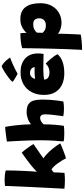

<svg xmlns="http://www.w3.org/2000/svg" viewBox="648 -1453 1032 2368"><g transform="rotate(-90 1164.0 -269.0)"><path d="M395 29Q388.5 13 372.5 -13.8Q356.5 -40.5 336 -69.2Q315.5 -98 294.2 -120.5Q273 -143 256.5 -149.5Q248.5 -144.5 237.2 -135.8Q226 -127 222 -123Q221.5 -80 219.5 -45.5Q217.5 -11 215.5 10.5Q192 13 168.8 14.2Q145.5 15.5 123.5 15.5Q93 15.5 66.2 13.5Q39.5 11.5 20.5 9.5Q21 -2.5 23.2 -43.5Q25.5 -84.5 28.5 -144.5Q31.5 -204.5 35 -274.8Q38.5 -345 42 -416.2Q45.5 -487.5 48.2 -550.5Q51 -613.5 52.8 -659.2Q54.5 -705 54.5 -723.5Q75 -725.5 95.5 -726.8Q116 -728 136 -728Q165.5 -728 193.5 -724.8Q221.5 -721.5 246 -714Q246 -664 244.5 -606.5Q243 -549 240.2 -494Q237.5 -439 235 -395.5Q232.5 -352 230 -330Q261.5 -362.5 302.5 -396Q343.5 -429.5 386.2 -460.5Q429 -491.5 465 -517Q474 -508.5 488.8 -490.2Q503.5 -472 519.5 -450Q535.5 -428 549.8 -407Q564 -386 572 -372Q543.5 -353 508.2 -328.8Q473 -304.5 442.2 -282.8Q411.5 -261 395.5 -249.5Q419.5 -234.5 451.2 -204.2Q483 -174 516.8 -132.5Q550.5 -91 579.5 -42Q570 -36 545.2 -25.8Q520.5 -15.5 490.5 -4Q460.5 7.5 434.2 16.8Q408 26 395 29Z M796 2.5Q782 5 756.8 6.5Q731.5 8 704 8Q671.5 8 644 5.8Q616.5 3.5 603.5 -1.5Q608.5 -42 613.2 -120Q618 -198 618 -291.5Q618 -361 615.5 -433.8Q613 -506.5 609.2 -574.8Q605.5 -643 602 -699Q606 -700.5 629 -704Q652 -707.5 682.8 -711.5Q713.5 -715.5 741.5 -718.5Q769.5 -721.5 783 -721.5Q794.5 -665 803.2 -583.8Q812 -502.5 815.5 -401Q841 -426.5 882.5 -441.5Q924 -456.5 965 -456.5Q1029.5 -456.5 1062.8 -434.2Q1096 -412 1108 -368.2Q1120 -324.5 1120 -259.5Q1120 -218 1116.8 -171.2Q1113.5 -124.5 1108.2 -80.5Q1103 -36.5 1096.5 -3.5Q1054 4 1007.5 4Q957 4 914.5 -4.5Q918 -26 922 -56.8Q926 -87.5 929.8 -119.8Q933.5 -152 935.8 -180Q938 -208 938 -224.5Q938 -290 894 -290Q870.5 -290 850 -277Q829.5 -264 814.5 -246Q814.5 -172 808.8 -104Q803 -36 796 2.5Z M1679 -75Q1647 -37 1589.2 -14.5Q1531.5 8 1441 8Q1365 8 1305.2 -19.8Q1245.5 -47.5 1211.5 -103Q1177.5 -158.5 1177.5 -242.5Q1177.5 -329.5 1211.8 -394.5Q1246 -459.5 1308.5 -495.5Q1371 -531.5 1456 -531.5Q1563 -531.5 1626 -475.2Q1689 -419 1689 -316Q1689 -296 1687.5 -280.8Q1686 -265.5 1682 -247.5Q1674 -248 1646.8 -248.5Q1619.5 -249 1586.2 -249.5Q1553 -250 1525.5 -250.5Q1498 -251 1489.5 -251Q1451 -251 1418.2 -247.8Q1385.5 -244.5 1367 -241Q1367 -227 1370.5 -217Q1378.5 -196 1401.5 -185.2Q1424.5 -174.5 1453.5 -174.5Q1481.5 -174.5 1508.2 -184Q1535 -193.5 1564.5 -221Q1567.5 -218.5 1582.2 -203.5Q1597 -188.5 1616 -166.5Q1635 -144.5 1652.5 -120.2Q1670 -96 1679 -75ZM1375.5 -352Q1389.5 -354.5 1412 -356.5Q1434.5 -358.5 1465 -358.5Q1482.5 -358.5 1498 -358Q1513.5 -357.5 1520 -357Q1520 -363.5 1517.5 -372Q1512 -390.5 1493.5 -403Q1475 -415.5 1449 -415.5Q1424.5 -415.5 1408.5 -404.2Q1392.5 -393 1384.8 -378Q1377 -363 1375.5 -352ZM1532 -765Q1561.5 -749.5 1583.8 -727.2Q1606 -705 1620.2 -686Q1634.5 -667 1638.5 -660.5Q1601 -647.5 1559.8 -629Q1518.5 -610.5 1485.2 -593.5Q1452 -576.5 1438.5 -568Q1434 -570 1420 -577.5Q1406 -585 1389.2 -594.8Q1372.5 -604.5 1358 -614.2Q1343.5 -624 1338 -630.5Q1352.5 -649 1378.8 -670.2Q1405 -691.5 1434.8 -711.5Q1464.5 -731.5 1491 -746Q1517.5 -760.5 1532 -765Z M1733 227.5Q1738 141.5 1741.5 48Q1745 -45.5 1747.2 -135.8Q1749.5 -226 1751 -303.2Q1752.5 -380.5 1753 -435Q1753.5 -489.5 1753.5 -511Q1792 -523.5 1841.5 -528.8Q1891 -534 1938 -534Q1940 -515.5 1941.5 -494.8Q1943 -474 1943 -456Q1951 -468 1973 -486.5Q1995 -505 2030 -519.5Q2065 -534 2111.5 -534Q2215 -534 2261.8 -468.8Q2308.5 -403.5 2308.5 -287Q2308.5 -205.5 2275.8 -147Q2243 -88.5 2188.5 -57.5Q2134 -26.5 2068.5 -26.5Q2040 -26.5 2011.8 -33.2Q1983.5 -40 1962 -50.5Q1940.5 -61 1932.5 -72Q1932.5 -55.5 1931.5 -18.2Q1930.5 19 1928.8 64Q1927 109 1925.2 149Q1923.5 189 1921.5 211Q1888.5 217.5 1852.2 221Q1816 224.5 1784.2 226Q1752.5 227.5 1733 227.5ZM2037.5 -219.5Q2074.5 -219.5 2098.2 -240.8Q2122 -262 2122 -300.5Q2122 -336.5 2105.5 -355.8Q2089 -375 2047.5 -375Q2008 -375 1983 -360.8Q1958 -346.5 1945 -329.5Q1945 -317 1944.5 -293.2Q1944 -269.5 1943 -259.5Q1954.5 -247 1975 -233.2Q1995.5 -219.5 2037.5 -219.5Z"/></g></svg>

Font: Grandstander Black
Style: Regular
Weight: 900
Designer: Tyler Finck
Foundry: Etcetera Type Co
Version: Version 1.200; ttfautohint (v1.8.3)